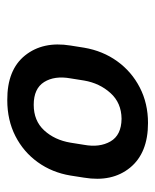

<svg xmlns="http://www.w3.org/2000/svg" viewBox="30 -792 425 525"><g transform="rotate(90 242.5 -529.5)"><path d="M104.5 -509.8 110.4 -546.9Q119.1 -598.1 147.5 -637.5Q175.8 -676.8 219.2 -699.2Q262.7 -721.7 316.4 -721.7Q398.4 -721.7 438.5 -672.6Q478.5 -623.5 465.8 -546.9L460 -509.8Q451.7 -459.5 423.6 -420.4Q395.5 -381.3 352.1 -359.1Q308.6 -336.9 253.9 -336.9Q170.9 -336.4 131.6 -385.5Q92.3 -434.6 104.5 -509.8ZM200.2 -546.9 194.3 -509.8Q186.5 -466.3 204.3 -437.7Q222.2 -409.2 266.6 -409.2Q310.1 -409.2 336.4 -437.7Q362.8 -466.3 370.1 -509.8L376 -546.9Q383.8 -589.4 366.7 -619.1Q349.6 -648.9 304.7 -649.4Q261.2 -648.9 234.4 -619.1Q207.5 -589.4 200.2 -546.9Z"/></g></svg>

Font: Inter Tight Black
Style: Italic
Weight: 900
Italic angle: -9.39999°
Designer: Rasmus Andersson
Foundry: rsms
Version: Version 3.004; ttfautohint (v1.8.4.7-5d5b)